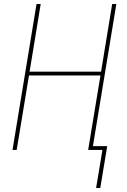

<svg xmlns="http://www.w3.org/2000/svg" viewBox="-20 -755 640 967"><path d="M464 192 496 0H424L486 -375H126L64 0H43L164 -735H185L129 -394H489L545 -735H566L448 -19H520L485 192Z"/></svg>

Font: Iosevka Curly ThExObl
Style: Regular
Weight: 100
Width: 7
Italic angle: -9°
Monospace: yes
Designer: Belleve Invis
Foundry: Belleve Invis
Version: Version 11.1.0; ttfautohint (v1.8.3)